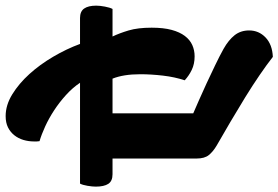

<svg xmlns="http://www.w3.org/2000/svg" viewBox="-222 -754 1010 697"><g transform="rotate(-90 283.5 -405.0)"><path d="M332 -620Q314 -647 287.5 -671Q261 -695 232 -714Q203 -733 173.5 -746.5Q144 -760 120 -767Q119 -772 119 -777Q119 -782 119 -787Q119 -807 124.5 -825.5Q130 -844 141.5 -858.5Q153 -873 170 -881.5Q187 -890 211 -890Q251 -890 290 -866Q329 -842 363.5 -804Q398 -766 426.5 -717.5Q455 -669 473 -620H567Q591 -620 601.5 -605Q612 -590 612 -561Q612 -548 608.5 -529.5Q605 -511 600 -502H500Q512 -477 522 -443.5Q532 -410 532 -360Q532 -317 524 -287.5Q516 -258 502 -239.5Q488 -221 469 -212.5Q450 -204 428 -204Q400 -204 378.5 -214.5Q357 -225 341 -240Q353 -276 358 -319Q363 -362 363 -401Q363 -432 359 -457Q355 -482 347 -502H221V-209Q239 -201 268 -188.5Q297 -176 329 -161Q361 -146 394.5 -130Q428 -114 455 -99Q487 -81 504.5 -59Q522 -37 522 -6Q522 29 496.5 53.5Q471 78 426 80Q398 58 360 32Q322 6 279 -20.5Q236 -47 191 -73.5Q146 -100 104 -124Q82 -137 69.5 -152.5Q57 -168 57 -197V-502H0Q-25 -502 -35 -517.5Q-45 -533 -45 -563Q-45 -575 -42 -593Q-39 -611 -34 -620Z"/></g></svg>

Font: Baloo
Style: Regular
Weight: 400
Designer: Sarang Kulkarni and Ek Type
Foundry: Ek Type
Version: Version 1.443;PS 1.000;hotconv 16.6.51;makeotf.lib2.5.65220;